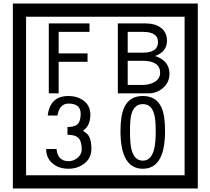

<svg xmlns="http://www.w3.org/2000/svg" viewBox="-20 -980 1195 1090"><path d="M1103 90H53V-960H1103ZM1028 15V-885H128V15ZM488 -799H313V-677H477V-629H313V-450H257V-847H488ZM942 -561Q942 -513 906.5 -481.5Q871 -450 823 -450H649V-847H808Q859 -847 891 -824Q928 -798 928 -749Q928 -686 860 -662Q942 -636 942 -561ZM877 -741Q877 -799 792 -799H705V-681H791Q877 -681 877 -741ZM889 -567Q889 -635 788 -635H705V-498H791Q828 -498 855 -513Q889 -532 889 -567ZM499 -136Q499 -84 460.5 -53Q422 -22 369 -22Q314 -22 280 -51Q242 -82 242 -134H301Q307 -65 370 -65Q398 -65 421 -84.5Q444 -104 444 -132Q444 -177 426 -196Q408 -215 363 -215V-259Q405 -259 421.5 -276Q438 -293 438 -334Q438 -392 369 -392Q318 -392 306 -324H251Q264 -435 368 -435Q419 -435 454 -409Q493 -380 493 -330Q493 -265 451 -238Q475 -222 483 -210Q499 -185 499 -136ZM917 -236Q917 -22 791 -22Q664 -22 664 -236Q664 -324 685 -369Q714 -435 791 -435Q868 -435 897 -369Q917 -325 917 -236ZM864 -236Q864 -303 855 -332Q840 -389 791 -389Q742 -389 726 -332Q718 -303 718 -236Q718 -167 726 -133Q742 -68 791 -68Q839 -68 855 -134Q864 -167 864 -236Z"/></svg>

Font: Unicode BMP Fallback SIL
Style: Regular
Weight: 400
Foundry: NRSI, SIL International
Version: Version 5.1 Based on Unicode 5.1